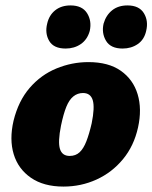

<svg xmlns="http://www.w3.org/2000/svg" viewBox="-20 -672 562 708"><path d="M214 16Q141 16 94 -16.5Q47 -49 30.5 -103.5Q14 -158 30 -227Q48 -300 89.5 -348Q131 -396 188 -419.5Q245 -443 306 -443Q380 -443 425.5 -411Q471 -379 487.5 -324.5Q504 -270 489 -202Q474 -134 433.5 -85Q393 -36 336 -10Q279 16 214 16ZM237 -97Q259 -97 273.5 -110.5Q288 -124 298.5 -151Q309 -178 318 -217Q330 -276 322 -302.5Q314 -329 286 -329Q266 -329 250.5 -316.5Q235 -304 224.5 -278Q214 -252 205 -209Q193 -149 201 -123Q209 -97 237 -97ZM222 -493Q178 -493 161.5 -521Q145 -549 154 -585Q161 -616 183.5 -634Q206 -652 240 -652Q283 -652 301 -623.5Q319 -595 311 -558Q302 -526 278 -509.5Q254 -493 222 -493ZM432 -493Q388 -493 371 -521.5Q354 -550 362 -585Q371 -616 393.5 -634Q416 -652 450 -652Q493 -652 510.5 -623.5Q528 -595 519 -558Q512 -526 488 -509.5Q464 -493 432 -493Z"/></svg>

Font: Ysabeau Office Black
Style: Italic
Weight: 900
Italic angle: -12°
Designer: Christian Thalmann (Catharsis Fonts)
Version: Version 2.001;gftools[0.9.30]; featfreeze: tnum,lnum,ss02